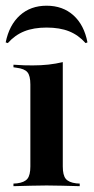

<svg xmlns="http://www.w3.org/2000/svg" viewBox="-26 -639 321 659"><path d="M78.2 -208.1V-349.2Q78.2 -379 68.1 -391.1Q58.1 -403.2 30.6 -406.5L20.2 -408.1V-416.9Q41.1 -415.3 56.5 -414.9Q71.8 -414.5 86.3 -414.5Q114.5 -414.5 140.3 -417.3Q166.1 -420.2 189.5 -425.8V-416.9V-208.1ZM133.9 -2.4Q107.3 -2.4 81.5 -1.6Q55.6 -0.8 20.2 0V-8.9L32.3 -9.7Q58.1 -12.9 68.1 -25.4Q78.2 -37.9 78.2 -67.7V-208.1H189.5V-67.7Q189.5 -37.9 199.6 -25.4Q209.7 -12.9 235.5 -9.7L247.6 -8.9V0Q212.9 -0.8 187.1 -1.6Q161.3 -2.4 133.9 -2.4ZM133.9 -619.4Q189.5 -619.4 226.2 -586.3Q262.9 -553.2 274.2 -493.5L267.7 -491.1Q243.5 -518.5 211.3 -531.5Q179 -544.4 133.9 -544.4Q89.5 -544.4 57.3 -531.5Q25 -518.5 0.8 -491.1L-6.5 -493.5Q5.6 -553.2 42.3 -586.3Q79 -619.4 133.9 -619.4Z"/></svg>

Font: Playfair 144pt SemiCondensed
Style: Bold
Weight: 700
Width: 4
Designer: Claus Eggers Sørensen
Foundry: Claus Eggers Sørensen
Version: Version 2.203